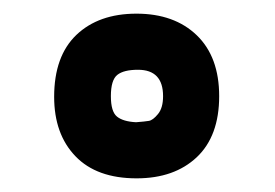

<svg xmlns="http://www.w3.org/2000/svg" viewBox="-20 -714 407 284"><path d="M60.1 -570.8Q60.1 -630.9 93 -662.4Q126 -693.8 181.9 -693.8Q237.8 -693.8 271 -661.9Q304.2 -629.9 304.2 -571.8Q304.2 -512.7 271 -481.4Q237.8 -450.2 182.1 -450.2Q123 -450.2 91.6 -482.9Q60.1 -515.6 60.1 -570.8ZM144 -571.8Q144 -548.8 153.1 -541.5Q162.1 -534.2 181.2 -533.2Q194.3 -534.2 200.2 -535.2Q206.1 -536.1 213.6 -545.2Q221.2 -554.2 221.2 -571.8Q221.2 -610.8 184.1 -610.8Q163.1 -610.8 153.6 -603.3Q144 -595.7 144 -571.8Z"/></svg>

Font: CMU Sans Serif
Style: Bold
Weight: 700
Version: Version 0.7.0